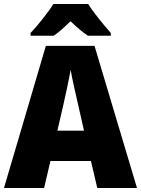

<svg xmlns="http://www.w3.org/2000/svg" viewBox="-20 -947 710 967"><path d="M424 -927H249C223 -885 168 -816 134 -781V-767H250C279 -786 303 -809 335 -840C368 -809 394 -786 423 -767H538V-781C502 -822 452 -882 424 -927ZM470 0H670L456 -716H211L0 0H202L234 -136H438ZM373 -422 403 -289H269L300 -423C311 -472 328 -550 336 -595C343 -550 363 -466 373 -422Z"/></svg>

Font: Noto Sans Georgian SemiCondensed Black
Style: Regular
Weight: 900
Width: 4
Designer: Monotype Design Team, Akaki Razmadze
Foundry: Google LLC
Version: Version 2.005